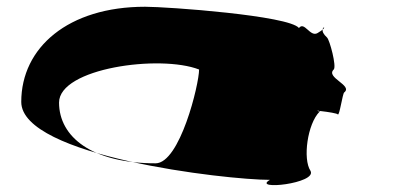

<svg xmlns="http://www.w3.org/2000/svg" viewBox="-20 -584 1204 569"><path d="M43 -282C43 -121 649 -51 780 -51C724 -19 922 -40 900 -78C877 -113 891 -217 927 -253C925 -254 923 -255 920 -256H924C925 -255 925 -255 927 -254C928 -255 928 -254 929 -255C955 -252 979 -248 981 -245C986 -239 995 -306 1000 -310C1027 -331 944 -354 969 -378C978 -387 957 -466 949 -473C938 -483 935 -491 936 -496C933 -494 928 -490 921 -486C899 -473 882 -522 866 -501C836 -538 476 -564 410 -564C182 -564 43 -443 43 -282ZM155 -280C155 -382 454 -423 570 -378C570 -334 513 -100 441 -100C253 -100 155 -178 155 -280ZM927 -253C927 -253 927 -254 927 -254C927 -254 928 -253 928 -253C930 -252 929 -252 927 -253ZM936 -496C937 -505 946 -505 936 -496Z"/></svg>

Font: Ampere
Style: SCSuExt
Weight: 400
Version: Version 1